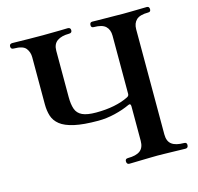

<svg xmlns="http://www.w3.org/2000/svg" viewBox="-105 -837 978 949"><g transform="rotate(-15 383.5 -363.0)"><path d="M443 0Q429 0 429 -16Q429 -29 443 -29Q485 -29 505.5 -44.5Q526 -60 526 -95V-271Q526 -288 513 -282Q479 -266 435.5 -255.5Q392 -245 350 -245Q274 -245 227.5 -255.5Q181 -266 156.5 -285.5Q132 -305 123.5 -332Q115 -359 115 -392V-633Q115 -659 100 -678.5Q85 -698 38 -698Q23 -698 23 -712Q23 -726 38 -726Q43 -726 66.5 -725.5Q90 -725 124 -724.5Q158 -724 194 -724Q247 -724 280.5 -725Q314 -726 321 -726Q336 -726 336 -712Q336 -698 321 -698Q282 -698 260 -682.5Q238 -667 238 -633V-396Q238 -359 246.5 -334.5Q255 -310 279.5 -298.5Q304 -287 350 -287Q401 -287 442.5 -295.5Q484 -304 514 -319Q526 -324 526 -335V-633Q526 -664 508 -681Q490 -698 447 -698Q434 -698 434 -711Q434 -726 447 -726Q451 -726 470.5 -725.5Q490 -725 516.5 -725Q543 -725 567 -724.5Q591 -724 603 -724Q619 -724 646.5 -724.5Q674 -725 697.5 -725.5Q721 -726 726 -726Q739 -726 739 -711Q739 -698 726 -698Q683 -698 665 -681Q647 -664 647 -633V-95Q647 -60 667.5 -44.5Q688 -29 730 -29Q744 -29 744 -16Q744 0 730 0Q725 0 707 -0.5Q689 -1 665.5 -1.5Q642 -2 620.5 -2.5Q599 -3 587 -3Q575 -3 553 -2.5Q531 -2 507.5 -1.5Q484 -1 466 -0.5Q448 0 443 0Z"/></g></svg>

Font: Zen Old Mincho Black
Style: Regular
Weight: 900
Designer: Yoshimichi Ohira
Foundry: Positype
Version: Version 1.001